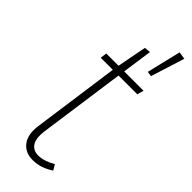

<svg xmlns="http://www.w3.org/2000/svg" viewBox="-249 -764 798 798"><g transform="rotate(45 150.0 -364.5)"><path d="M299.8 -733.9 252.9 -585 231 -587.9 267.1 -738.8ZM179.2 -652.8 160.2 -520H273.9L266.1 -491.2H155.8L102.1 -108.9Q96.2 -64 110.6 -42Q125 -20 154.8 -20Q188 -20 229 -43.9L243.2 -20Q198.7 9.8 151.9 9.8Q106.9 9.8 83.7 -21.5Q60.5 -52.7 68.8 -108.9L122.1 -491.2H50.8L55.2 -520H127L151.9 -649.9Z"/></g></svg>

Font: Fira Sans Compressed UltraLight
Style: Italic
Weight: 200
Width: 3
Italic angle: -8°
Designer: Carrois Corporate & Edenspiekermann AG
Foundry: Carrois Corporate GbR & Edenspiekermann AG
Version: Version 4.203;PS 004.203;hotconv 1.0.88;makeotf.lib2.5.64775